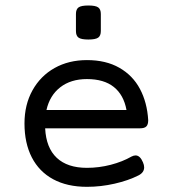

<svg xmlns="http://www.w3.org/2000/svg" viewBox="-20 -686 640 716"><path d="M356 -633.8V-570.3Q356 -552.7 346.2 -545.7Q336.4 -538.6 309.6 -538.6Q282.7 -538.6 272.9 -545.7Q263.2 -552.7 263.2 -570.3V-633.8Q263.2 -651.4 272.9 -658.4Q282.7 -665.5 309.6 -665.5Q336.4 -665.5 346.2 -658.4Q356 -651.4 356 -633.8ZM532.7 -237.8Q532.7 -221.2 525.6 -214.4Q518.6 -207.5 502 -207.5H148.4Q151.9 -134.8 191.7 -97.4Q231.4 -60.1 304.2 -60.1Q349.1 -60.1 393.1 -71.5Q437 -83 470.2 -102.1Q478.5 -106.4 485.4 -106.4Q502.4 -106.4 513.2 -80.6Q517.6 -70.3 517.6 -62Q517.6 -42.5 496.1 -31.7Q458.5 -12.7 407.2 -1Q356 10.7 304.2 10.7Q230.5 10.7 178.2 -17.6Q126 -45.9 98.6 -99.1Q71.3 -152.3 71.3 -225.6Q71.3 -295.4 101.1 -349.1Q130.9 -402.8 183.6 -432.4Q236.3 -461.9 304.2 -461.9Q375 -461.9 425 -433.3Q475.1 -404.8 502 -354.2Q528.8 -303.7 532.7 -237.8ZM153.3 -275.9H451.7Q441.4 -332 404.5 -361.6Q367.7 -391.1 304.2 -391.1Q244.1 -391.1 204.8 -360.6Q165.5 -330.1 153.3 -275.9Z"/></svg>

Font: Courier Prime
Style: Regular
Weight: 400
Designer: Alan Dague-Greene, Quote-Unquote Apps
Foundry: Quote-Unquote Apps
Version: Version 3.018